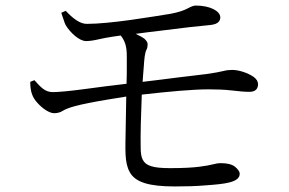

<svg xmlns="http://www.w3.org/2000/svg" viewBox="-20 -696 1040 692"><path d="M201 -650 217 -657C242 -630 269 -609 294 -610C334 -610 392 -616 450 -624C508 -632 561 -641 593 -646C621 -651 642 -658 655 -665C668 -672 678 -676 685 -676C736 -676 773 -657 774 -634C774 -621 767 -609 739 -606C719 -604 693 -601 662 -598C631 -594 598 -590 564 -586C529 -582 498 -578 469 -574C482 -568 493 -562 501 -556C508 -549 512 -543 512 -538C512 -529 511 -522 508 -517C502 -506 500 -484 498 -453C497 -437 495 -420 494 -401C539 -406 582 -412 623 -417C664 -422 697 -426 723 -429C752 -433 773 -437 785 -440C796 -443 807 -444 817 -444C840 -444 872 -434 894 -419C905 -411 910 -402 910 -393C910 -377 902 -365 879 -365C862 -365 841 -367 815 -370C789 -373 761 -374 732 -374C676 -374 587 -366 491 -355C488 -284 486 -208 487 -165C487 -128 494 -106 525 -97C540 -92 563 -90 593 -90C640 -90 675 -92 698 -95C721 -98 738 -101 749 -104C760 -107 768 -108 775 -108C798 -108 816 -104 827 -95C838 -86 844 -77 844 -70C844 -38 790 -33 722 -28C688 -25 651 -24 610 -24C517 -24 468 -39 448 -75C428 -110 432 -156 433 -233C434 -271 434 -309 435 -348C391 -341 341 -333 301 -325C260 -317 225 -308 207 -297C198 -291 187 -288 175 -288C159 -288 135 -303 116 -324C97 -344 89 -365 89 -401L104 -407C125 -384 141 -364 170 -364C190 -364 234 -368 285 -375C336 -382 392 -389 436 -394C437 -416 437 -436 437 -454C437 -471 437 -485 437 -494C437 -530 430 -549 415 -568L387 -564C368 -561 351 -558 334 -554C317 -550 302 -548 290 -548C265 -548 232 -580 217 -605C214 -611 211 -618 209 -626C206 -633 204 -641 201 -650Z"/></svg>

Font: CJK Symbols
Style: Regular
Weight: 400
Designer: Ryoko NISHIZUKA 西塚涼子 (kana & ideographs); Frank Grießhammer (serif-style Latin); Paul D. Hunt (sans serif–style Latin); 
Foundry: Unicode
Version: Version 2.000;hotconv 1.1.0;makeotfexe 2.6.0